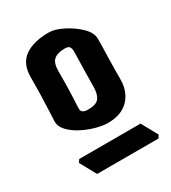

<svg xmlns="http://www.w3.org/2000/svg" viewBox="-111 -688 469 526"><g transform="rotate(-30 123.0 -425.0)"><path d="M140 -330Q125 -330 104 -335.5Q83 -341 62.5 -351.5Q42 -362 28.5 -376Q15 -390 15 -406Q15 -413 17 -453Q19 -493 19 -545Q19 -587 46.5 -606.5Q74 -626 123 -626Q142 -626 167.5 -613Q193 -600 212 -581.5Q231 -563 231 -544Q231 -521 230 -489.5Q229 -458 229 -417Q229 -378 206 -354Q183 -330 140 -330ZM111 -389Q138 -389 146.5 -401.5Q155 -414 155 -436Q155 -455 155.5 -477.5Q156 -500 156.5 -519.5Q157 -539 157 -547Q157 -556 153.5 -561Q150 -566 139 -566Q116 -566 104.5 -556.5Q93 -547 93 -521Q93 -463 91.5 -438.5Q90 -414 90 -403Q90 -389 111 -389ZM238 -224H44L16 -275L22 -284H216L244 -233Z"/></g></svg>

Font: Jaini Purva
Style: Regular
Weight: 400
Designer: Maithili Shingre, Girish Dalvi (Devanagari), Taresh Vohra (Latin)
Foundry: Ek Type
Version: Version 2.000; ttfautohint (v1.8.4.7-5d5b)